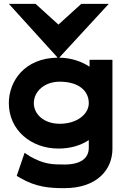

<svg xmlns="http://www.w3.org/2000/svg" viewBox="-20 -782 642 999"><path d="M156 -245C156 -307 212 -357 291 -357C386 -357 442 -312 442 -245C442 -190 383 -138 291 -138C207 -138 156 -189 156 -245ZM280 -482C108 -480 26 -360 26 -245C26 -105 142 -9 284 -9C348 -9 401 -26 442 -53V-14C442 42 400 74 315 74C252 74 209 73 135 31L108 13L67 133L84 143C167 192 239 197 315 197C487 197 565 99 565 -8V-471H446V-435C406 -461 353 -481 288 -482L546 -762H403L284 -654L165 -762H26Z"/></svg>

Font: Charger
Style: Hemi
Weight: 900
Designer: Jasper
Foundry: Cannot Into Space Fonts
Version: Version 0.99